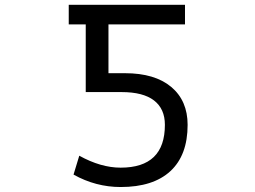

<svg xmlns="http://www.w3.org/2000/svg" viewBox="-20 -752 1040 784"><path d="M260.7 -732.4H735.4V-652.3H422.9V-453.1H490.2Q612.3 -453.1 679.2 -397Q746.1 -340.8 746.1 -242.2Q746.1 -118.2 675.8 -53.2Q605.5 11.7 472.7 11.7Q371.1 11.7 280.3 -39.1L303.7 -116.2Q391.6 -67.4 472.7 -67.4Q653.3 -67.4 653.3 -242.2Q653.3 -307.6 608.9 -341.8Q564.5 -376 476.6 -376H330.1V-652.3H260.7Z"/></svg>

Font: GenEi Gothic M Regular
Style: Regular
Weight: 400
Designer: o_tamon (Modified); [Source Han Sans]
Ryoko NISHIZUKA  (kana & ideographs); Paul D. Hunt (Latin, Greek & Cyrillic); Wenl
Version: Version 1.1a;Original Version 1.004